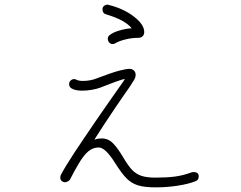

<svg xmlns="http://www.w3.org/2000/svg" viewBox="-20 -784 1040 828"><path d="M422 -745Q422 -752 427.5 -757.5Q433 -763 441 -764Q446 -764 448 -763Q513 -747 557.5 -712.5Q602 -678 602 -646Q602 -634 595 -627.5Q588 -621 579 -621Q550 -621 523 -614.5Q496 -608 480 -599Q473 -594 466 -594Q457 -594 451 -600.5Q445 -607 445 -617Q445 -626 452 -632Q466 -644 495 -652.5Q524 -661 548 -662Q519 -698 438 -722Q422 -726 422 -745ZM837 -24Q837 -15 833.5 -10Q830 -5 822 -2Q791 10 745 17Q699 24 652 24Q602 24 574 15Q546 6 525 -15.5Q504 -37 475 -83Q434 -148 406 -148Q381 -148 361 -131.5Q341 -115 318 -76Q298 -42 282 -10Q280 -6 273 -2Q266 2 260 2Q250 1 245 -4.5Q240 -10 240 -18Q240 -23 242 -29Q261 -65 299 -123Q389 -259 510 -430Q517 -440 518 -444Q484 -435 412 -406Q399 -401 377.5 -397Q356 -393 335 -393Q304 -393 288 -403Q278 -409 278 -422Q278 -430 284.5 -436.5Q291 -443 300 -443Q305 -443 310 -440Q320 -435 337 -435Q370 -435 397 -446Q463 -471 493 -479Q523 -487 539 -487Q551 -487 558 -479.5Q565 -472 565 -461Q565 -451 558 -439Q551 -427 539 -409Q516 -377 470.5 -309.5Q425 -242 387 -182Q402 -187 418 -187Q447 -187 467.5 -166Q488 -145 511 -106Q532 -70 549 -52Q566 -34 589 -26Q612 -18 650 -18Q699 -18 734 -22.5Q769 -27 807 -41Q810 -42 816 -42Q825 -42 831 -37.5Q837 -33 837 -24Z"/></svg>

Font: Tsukimi Rounded Light
Style: Regular
Weight: 300
Designer: Takashi Funayama
Foundry: Takashi Funayama
Version: Version 1.032; ttfautohint (v1.8.3)